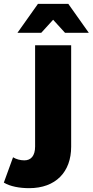

<svg xmlns="http://www.w3.org/2000/svg" viewBox="-114 -778 483 1001"><path d="M38 203C177 203 257 118 257 -13V-542H69V-14C69 35 47 58 13 58C-9 58 -30 52 -46 42L-94 174C-61 194 -12 203 38 203ZM163 -675 225 -607H349L242 -758H84L-23 -607H101Z"/></svg>

Font: Montserrat-Alt1 ExtBd
Style: Regular
Weight: 800
Designer: Differentunic
Foundry: Differentunic
Version: Version 7.222